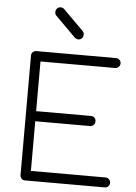

<svg xmlns="http://www.w3.org/2000/svg" viewBox="-66 -1106 819 1155"><g transform="rotate(5 343.0 -528.0)"><path d="M130 0Q117 0 108.5 -8.5Q100 -17 100 -30V-751Q100 -764 108.5 -772.5Q117 -781 130 -781H611Q623 -781 632 -772.5Q641 -764 641 -751Q641 -739 632 -730Q623 -721 611 -721H160V-421H491Q504 -421 512.5 -412.5Q521 -404 521 -391Q521 -378 512.5 -369Q504 -360 491 -360H160V-60H611Q623 -60 632 -51Q641 -42 641 -30Q641 -17 632 -8.5Q623 0 611 0ZM375 -873Q365 -873 354 -881L231 -1004Q223 -1012 223 -1025Q223 -1039 232 -1047.5Q241 -1056 254 -1056Q266 -1056 275 -1047L398 -924Q405 -917 405 -904Q405 -891 396.5 -882Q388 -873 375 -873Z"/></g></svg>

Font: ComfortaaLight
Style: Regular
Weight: 300
Designer: Johan Aakerlund
Foundry: Johan Aakerlund
Version: Version 3.104; ttfautohint (v1.8.1.43-b0c9)